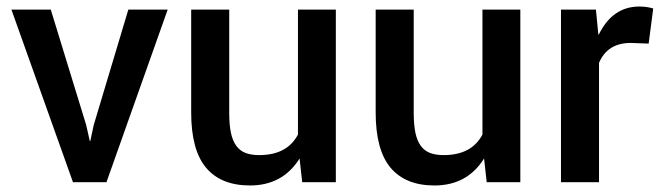

<svg xmlns="http://www.w3.org/2000/svg" viewBox="-20 -558 2031 588"><path d="M306 0H203.5L15 -528.5H135.5L244 -175L255 -126H256.5L267 -175L373 -528.5H493.5Z M745.5 10Q657 10 611.2 -44.2Q565.5 -98.5 565.5 -213.5V-528.5H682V-212.5Q682 -176 687.2 -151.2Q692.5 -126.5 703.8 -111.2Q715 -96 732.2 -89.5Q749.5 -83 773.5 -83Q859.5 -83 892.5 -146V-528.5H1008.5V0H905.5L897.5 -72H897Q845.5 10 745.5 10Z M1310.5 10Q1222 10 1176.2 -44.2Q1130.5 -98.5 1130.5 -213.5V-528.5H1247V-212.5Q1247 -176 1252.2 -151.2Q1257.5 -126.5 1268.8 -111.2Q1280 -96 1297.2 -89.5Q1314.5 -83 1338.5 -83Q1424.5 -83 1457.5 -146V-528.5H1573.5V0H1470.5L1462.5 -72H1462Q1410.5 10 1310.5 10Z M1814.5 0H1698V-528.5H1805L1812.5 -452H1813Q1813 -451.5 1813.5 -451.5Q1855.5 -538 1938 -538Q1961 -538 1980.5 -532L1966.5 -424.5L1911.5 -426.5Q1840.5 -426.5 1814.5 -365.5Z"/></svg>

Font: Roberto Sans Medium
Style: Regular
Weight: 500
Designer: Google (font) & Cristiano Sobral (main changes)
Version: Version 1.000;October 12, 2021;FontCreator 14.0.0.2814 64-bi